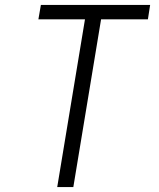

<svg xmlns="http://www.w3.org/2000/svg" viewBox="-20 -755 640 775"><path d="M211 0 323 -677H135L145 -735H586L577 -677H388L276 0Z"/></svg>

Font: Iosevka SS04 Lt Ex Obl
Style: Regular
Weight: 300
Width: 7
Italic angle: -9°
Monospace: yes
Designer: Belleve Invis
Foundry: Belleve Invis
Version: Version 19.0.0; ttfautohint (v1.8.4)